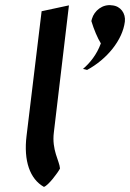

<svg xmlns="http://www.w3.org/2000/svg" viewBox="-20 -742 509 752"><path d="M375 -572C359 -528 332 -495 305 -472C311 -471 314 -470 321 -468C399 -510 460 -585 469 -657C473 -690 452 -718 420 -721H419C382 -727 349 -700 340 -668C340 -665 338 -663 338 -659C348 -626 362 -593 375 -572ZM152 -10C169 -15 207 -66 215 -82C213 -112 182 -154 191 -224L250 -721L143 -698L84 -210C72 -112 97 -41 152 -10Z"/></svg>

Font: Bluebird
Style: LiObl
Weight: 300
Designer: Jasper
Foundry: Cannot Into Space Fonts
Version: Version 0.98